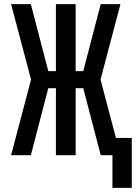

<svg xmlns="http://www.w3.org/2000/svg" viewBox="-20 -755 661 934"><path d="M621 159H527V0H470L385 -326H348V0H252V-326H215L130 0H34L131 -368L34 -735H130L215 -409H252V-735H348V-409H385L470 -735H566L469 -368L544 -84H621Z"/></svg>

Font: Zed Mono Medium Extended
Style: Regular
Weight: 500
Width: 7
Monospace: yes
Designer: Belleve Invis
Foundry: Belleve Invis
Version: Version 1.0.0; ttfautohint (v1.8.4)